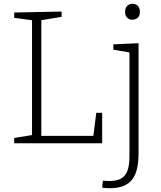

<svg xmlns="http://www.w3.org/2000/svg" viewBox="-20 -756 850 1013"><path d="M488 -161H519V0H55V-28L158 -45L149 -33V-661L158 -648L55 -662V-690L305 -695V-667L189 -648L198 -661V-28L187 -39H482L471 -28ZM559 237Q551 237 540.5 236.5Q530 236 519 234L523 197Q533 198 541.5 198.5Q550 199 557 199Q615 199 639 169Q663 139 663 69V-488L671 -478L578 -494V-522L711 -528V52Q711 95 704 129Q697 163 680.5 187Q664 211 634 224Q604 237 559 237ZM678 -652Q661 -652 650.5 -663Q640 -674 640 -693Q640 -714 651 -725Q662 -736 679 -736Q697 -736 707.5 -725Q718 -714 718 -693Q718 -673 706.5 -662.5Q695 -652 678 -652Z"/></svg>

Font: Bitter Thin Light
Style: Regular
Weight: 300
Version: Version 2.002